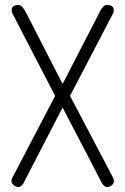

<svg xmlns="http://www.w3.org/2000/svg" viewBox="-20 -752 505 773"><path d="M26 -24Q26 -27 30 -37L202 -366L33 -692Q27 -702 27 -711Q27 -732 55 -732Q70 -732 87 -697L232 -414L378 -697Q378 -698 382 -706L388 -716Q390 -718 394 -723Q398 -728 402 -730Q406 -732 410 -732Q438 -732 438 -711Q438 -702 432 -692L262 -366L435 -37Q439 -27 439 -24Q439 -14 430.5 -6.5Q422 1 411 1Q408 1 405 0Q402 -2 400 -4L395 -8Q393 -10 390.5 -14Q388 -18 387.5 -20Q387 -22 384 -27Q381 -32 381 -33L232 -319L84 -33Q84 -32 81 -27Q78 -22 77.5 -20Q77 -18 74.5 -14Q72 -10 70 -8L66 -4Q64 -2 60.5 -0.5Q57 1 54 1Q44 1 35 -6.5Q26 -14 26 -24Z"/></svg>

Font: Terminal Dosis
Style: Light
Weight: 300
Designer: EdgarTolentino, PabloImpallari, IginoMarini
Foundry: EdgarTolentino, PabloImpallari, IginoMarini
Version: Version 1.006